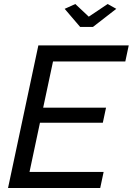

<svg xmlns="http://www.w3.org/2000/svg" viewBox="-20 -936 661 956"><path d="M302 -892 355 -916 422 -853 516 -916 559 -892 443 -802H379ZM171 -710H621L604 -630H244L195 -400H508L492 -325H179L127 -80H496L479 0H20Z"/></svg>

Font: PTCRaleway Medium
Style: Italic
Weight: 500
Italic angle: -12°
Designer: Matt McInerney, Pablo Impallari, Rodrigo Fuenzalida
Foundry: Matt McInerney, Pablo Impallari, Rodrigo Fuenzalida
Version: Version 3.000g; ttfautohint (v1.5) -l 8 -r 28 -G 28 -x 14 -D